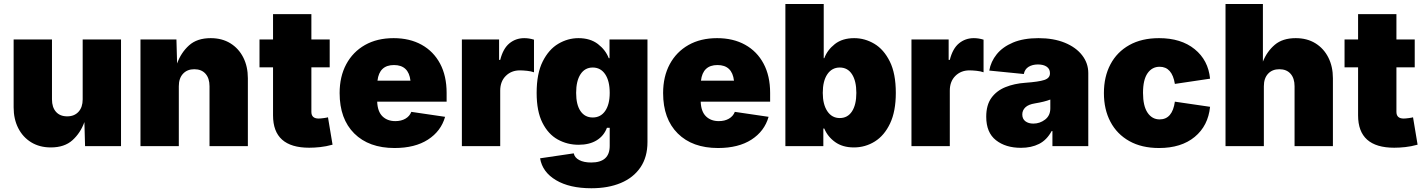

<svg xmlns="http://www.w3.org/2000/svg" viewBox="-20 -748 7293 983"><path d="M240.2 6.8Q182.6 6.8 139.6 -19.5Q96.7 -45.9 73.2 -92.3Q49.8 -138.7 49.8 -198.2V-545.9H246.1V-239.3Q246.1 -198.7 266.6 -175.5Q287.1 -152.3 324.2 -152.3Q360.4 -152.3 381.8 -175.5Q403.3 -198.7 403.3 -239.3V-545.9H599.6V0H415.5L412.1 -123Q392.1 -67.4 351.1 -30.3Q310.1 6.8 240.2 6.8Z M895.5 -306.6V0H699.2V-545.9H883.3L886.7 -422.9Q906.7 -478.5 947.8 -515.6Q988.8 -552.7 1058.6 -552.7Q1116.7 -552.7 1159.4 -526.4Q1202.1 -500 1225.6 -453.6Q1249 -407.2 1249 -347.7V0H1052.7V-306.6Q1052.7 -347.2 1032.2 -370.4Q1011.7 -393.6 974.6 -393.6Q938.5 -393.6 917 -370.4Q895.5 -347.2 895.5 -306.6Z M1668 -545.9V-403.3H1574.2V-175.3Q1574.2 -141.1 1611.3 -141.1Q1620.1 -141.1 1637 -143.3Q1653.8 -145.5 1659.2 -147.5L1682.6 -7.3Q1648.9 2 1619.1 5.1Q1589.4 8.3 1563 8.3Q1377.9 8.3 1377.9 -157.2V-403.3H1308.6V-545.9H1377.9V-675.8H1574.2V-545.9Z M2000 9.8Q1868.7 9.8 1793.7 -64.7Q1718.8 -139.2 1718.8 -271.5Q1718.8 -356 1752.7 -419.2Q1786.6 -482.4 1848.6 -517.6Q1910.6 -552.7 1995.1 -552.7Q2077.6 -552.7 2138.7 -518.8Q2199.7 -484.9 2233.2 -422.1Q2266.6 -359.4 2266.6 -272.5V-227.5H1911.1Q1913.1 -176.8 1938.2 -152.3Q1963.4 -127.9 2003.9 -127.9Q2034.2 -127.9 2055.7 -140.4Q2077.1 -152.8 2085.9 -175.3L2258.8 -149.9Q2237.8 -76.2 2171.1 -33.2Q2104.5 9.8 2000 9.8ZM1912.6 -335H2081.5Q2072.3 -415 1997.1 -415Q1921.9 -415 1912.6 -335Z M2344.7 0V-545.9H2535.2V-441.4H2541Q2555.7 -499.5 2588.1 -526.1Q2620.6 -552.7 2664.1 -552.7Q2689 -552.7 2713.9 -544.9V-377.9Q2699.2 -383.3 2678 -385.5Q2656.7 -387.7 2641.6 -387.7Q2598.1 -387.7 2569.6 -359.4Q2541 -331.1 2541 -284.2V0Z M3007.8 215.8Q2896 215.8 2826.4 174.3Q2756.8 132.8 2745.1 62.5L2917.5 37.1Q2921.9 59.1 2945.6 71.5Q2969.2 84 3006.8 84Q3101.6 84 3101.6 -1V-93.8H3087.4Q3071.8 -52.2 3034.7 -29.5Q2997.6 -6.8 2942.4 -6.8Q2884.3 -6.8 2835.4 -33.9Q2786.6 -61 2757.1 -119.6Q2727.5 -178.2 2727.5 -272.5Q2727.5 -371.6 2758.5 -433.3Q2789.6 -495.1 2838.4 -523.9Q2887.2 -552.7 2941.4 -552.7Q3002 -552.7 3041.3 -522.5Q3080.6 -492.2 3096.7 -450.2H3100.6V-545.9H3294.9V-20.5Q3294.9 56.2 3259 108.9Q3223.1 161.6 3158.7 188.7Q3094.2 215.8 3007.8 215.8ZM3014.6 -146.5Q3055.2 -146.5 3078.4 -179.9Q3101.6 -213.4 3101.6 -272.5Q3101.6 -333.5 3078.4 -367.9Q3055.2 -402.3 3014.6 -402.3Q2974.6 -402.3 2952.1 -367.9Q2929.7 -333.5 2929.7 -272.5Q2929.7 -211.9 2952.1 -179.2Q2974.6 -146.5 3014.6 -146.5Z M3656.2 9.8Q3524.9 9.8 3450 -64.7Q3375 -139.2 3375 -271.5Q3375 -356 3408.9 -419.2Q3442.9 -482.4 3504.9 -517.6Q3566.9 -552.7 3651.4 -552.7Q3733.9 -552.7 3794.9 -518.8Q3856 -484.9 3889.4 -422.1Q3922.9 -359.4 3922.9 -272.5V-227.5H3567.4Q3569.3 -176.8 3594.5 -152.3Q3619.6 -127.9 3660.2 -127.9Q3690.4 -127.9 3711.9 -140.4Q3733.4 -152.8 3742.2 -175.3L3915 -149.9Q3894 -76.2 3827.4 -33.2Q3760.7 9.8 3656.2 9.8ZM3568.8 -335H3737.8Q3728.5 -415 3653.3 -415Q3578.1 -415 3568.8 -335Z M4351.6 6.8Q4293.9 6.8 4255.6 -20.8Q4217.3 -48.3 4200.2 -89.8H4195.3V0H4001V-727.5H4197.3V-450.2H4200.2Q4215.8 -492.2 4254.4 -522.5Q4293 -552.7 4353.5 -552.7Q4407.7 -552.7 4456.3 -523.9Q4504.9 -495.1 4535.6 -433.3Q4566.4 -371.6 4566.4 -272.5Q4566.4 -178.2 4537.1 -116.2Q4507.8 -54.2 4459 -23.7Q4410.2 6.8 4351.6 6.8ZM4279.3 -143.6Q4319.8 -143.6 4342 -177.7Q4364.3 -211.9 4364.3 -272.5Q4364.3 -333.5 4342 -367.9Q4319.8 -402.3 4279.3 -402.3Q4239.3 -402.3 4215.8 -367.9Q4192.4 -333.5 4192.4 -272.5Q4192.4 -213.4 4215.8 -178.5Q4239.3 -143.6 4279.3 -143.6Z M4646.5 0V-545.9H4836.9V-441.4H4842.8Q4857.4 -499.5 4889.9 -526.1Q4922.4 -552.7 4965.8 -552.7Q4990.7 -552.7 5015.6 -544.9V-377.9Q5001 -383.3 4979.7 -385.5Q4958.5 -387.7 4943.4 -387.7Q4899.9 -387.7 4871.3 -359.4Q4842.8 -331.1 4842.8 -284.2V0Z M5207 8.8Q5128.4 8.8 5078.9 -30.3Q5029.3 -69.3 5029.3 -150.4Q5029.3 -210.4 5055.9 -247.1Q5082.5 -283.7 5127.9 -302Q5173.3 -320.3 5229.5 -324.2Q5297.9 -329.1 5326.7 -338.6Q5355.5 -348.1 5355.5 -372.1V-374Q5355.5 -395 5338.9 -406.5Q5322.3 -418 5293.9 -418Q5266.1 -418 5246.3 -406Q5226.6 -394 5221.7 -369.1L5044.9 -386.7Q5052.7 -432.6 5083 -470.2Q5113.3 -507.8 5166.7 -530.3Q5220.2 -552.7 5296.9 -552.7Q5374.5 -552.7 5431.9 -529.1Q5489.3 -505.4 5520.5 -464.8Q5551.8 -424.3 5551.8 -374V0H5368.2V-77.1H5364.3Q5339.4 -31.2 5299.8 -11.2Q5260.3 8.8 5207 8.8ZM5270.5 -115.2Q5303.7 -115.2 5330.6 -135.7Q5357.4 -156.2 5357.4 -193.4V-238.3Q5327.1 -226.6 5279.3 -218.8Q5245.1 -213.4 5229.5 -198.2Q5213.9 -183.1 5213.9 -162.1Q5213.9 -139.2 5229.7 -127.2Q5245.6 -115.2 5270.5 -115.2Z M5914.1 9.8Q5825.2 9.8 5762 -25.6Q5698.7 -61 5665.3 -124.3Q5631.8 -187.5 5631.8 -271.5Q5631.8 -355.5 5665.3 -418.7Q5698.7 -481.9 5762 -517.3Q5825.2 -552.7 5914.1 -552.7Q6026.9 -552.7 6096.4 -496.3Q6166 -439.9 6175.3 -345.2L5995.1 -318.4Q5981 -406.2 5917 -406.2Q5878.4 -406.2 5855.2 -373Q5832 -339.8 5832 -272.5Q5832 -205.6 5855.2 -171.1Q5878.4 -136.7 5917 -136.7Q5982.4 -136.7 5995.1 -227.5L6175.3 -201.2Q6165.5 -104 6096.7 -47.1Q6027.8 9.8 5914.1 9.8Z M6450.7 -306.6V0H6254.4V-727.5H6445.8V-432.6Q6466.8 -484.9 6506.8 -518.8Q6546.9 -552.7 6613.8 -552.7Q6671.9 -552.7 6714.6 -526.4Q6757.3 -500 6780.8 -453.6Q6804.2 -407.2 6804.2 -347.7V0H6607.9V-306.6Q6607.9 -347.2 6587.4 -370.4Q6566.9 -393.6 6529.8 -393.6Q6493.7 -393.6 6472.2 -370.4Q6450.7 -347.2 6450.7 -306.6Z M7223.1 -545.9V-403.3H7129.4V-175.3Q7129.4 -141.1 7166.5 -141.1Q7175.3 -141.1 7192.1 -143.3Q7209 -145.5 7214.4 -147.5L7237.8 -7.3Q7204.1 2 7174.3 5.1Q7144.5 8.3 7118.2 8.3Q6933.1 8.3 6933.1 -157.2V-403.3H6863.8V-545.9H6933.1V-675.8H7129.4V-545.9Z"/></svg>

Font: Inter Black
Style: Regular
Weight: 900
Designer: Rasmus Andersson
Foundry: rsms
Version: Version 4.000;git-a52131595